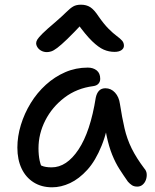

<svg xmlns="http://www.w3.org/2000/svg" viewBox="-20 -788 662 818"><path d="M202 10Q157 10 123.5 -11Q90 -32 72 -70Q54 -108 54 -159Q54 -207 69 -256Q84 -305 111 -349Q138 -393 175.5 -427Q213 -461 258 -480.5Q303 -500 354 -500Q377 -500 392 -488Q407 -476 407 -452Q407 -440 399.5 -431.5Q392 -423 377 -421Q307 -412 254.5 -372Q202 -332 173 -275Q144 -218 144 -156Q144 -127 149 -103.5Q154 -80 171 -43L119 -112Q142 -89 157.5 -82Q173 -75 200 -75Q264 -75 314.5 -151Q365 -227 388 -372Q392 -391 402 -401.5Q412 -412 429 -412Q453 -412 470 -393.5Q487 -375 491 -345Q500 -287 510.5 -241.5Q521 -196 541 -155.5Q561 -115 595 -70Q604 -60 605 -47Q606 -34 601.5 -21.5Q597 -9 587.5 -1Q578 7 565 7Q551 7 542 1Q533 -5 525 -14Q506 -41 489 -67.5Q472 -94 458 -128.5Q444 -163 434 -210.5Q424 -258 420 -323L453 -324Q439 -232 413 -167.5Q387 -103 352 -64.5Q317 -26 278.5 -8Q240 10 202 10ZM180 -566Q167 -566 156.5 -571.5Q146 -577 140 -586Q134 -595 134 -604Q134 -611 139 -619.5Q144 -628 161 -645Q178 -662 216 -694Q246 -720 262.5 -736.5Q279 -753 292 -760.5Q305 -768 325 -768Q348 -768 364.5 -757.5Q381 -747 400 -718Q423 -685 442.5 -665.5Q462 -646 477 -635Q492 -624 500 -615Q508 -606 508 -593Q508 -582 497.5 -574.5Q487 -567 468 -567Q444 -567 422 -576.5Q400 -586 372.5 -612.5Q345 -639 307 -692H335Q293 -647 266.5 -621.5Q240 -596 224 -584Q208 -572 198 -569Q188 -566 180 -566Z"/></svg>

Font: Shantell Sans
Style: Regular
Weight: 400
Designer: Stephen Nixon, Anya Danilova, Shantell Martin
Foundry: Arrow Type
Version: Version 1.008;[ac192a2d6]